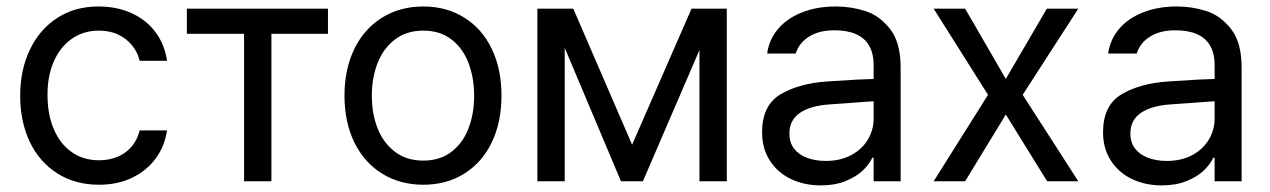

<svg xmlns="http://www.w3.org/2000/svg" viewBox="-20 -557 3903 590"><path d="M155.8 -24.4C192.5 -1 235.4 10.7 284.2 10.7C322.6 10.7 356.8 3.4 386.7 -11.2C416.7 -25.9 440.8 -45.7 459 -70.8C477.2 -95.9 488.6 -124.3 493.2 -156.2H409.2C404.6 -137.4 396.5 -120.9 384.8 -106.9C373 -92.9 358.6 -82.4 341.3 -75.2C324.1 -68 305 -64.5 284.2 -64.5C252.3 -64.5 224.4 -72.8 200.7 -89.4C176.9 -106 158.5 -129.4 145.5 -159.7C132.5 -189.9 126 -225.3 126 -265.6C126 -305.3 132.6 -340 146 -369.6C159.3 -399.3 177.9 -422.2 201.7 -438.5C225.4 -454.8 252.9 -462.9 284.2 -462.9C307 -462.9 327 -458.7 344.2 -450.2C361.5 -441.7 375.7 -430.5 386.7 -416.5C397.8 -402.5 405.3 -387 409.2 -370.1H493.2C488.6 -403.3 476.9 -432.6 458 -458C439.1 -483.4 414.6 -502.9 384.3 -516.6C354 -530.3 320 -537.1 282.2 -537.1C234.7 -537.1 192.9 -525.6 156.7 -502.4C120.6 -479.3 92.4 -446.9 72.3 -405.3C52.1 -363.6 42 -316.1 42 -262.7C42 -210 51.8 -162.9 71.3 -121.6C90.8 -80.2 119 -47.9 155.8 -24.4Z M554.2 -530.3V-453.1H730V0H814V-453.1H987.8V-530.3Z M1154.3 -23.4C1191.1 -0.7 1233.2 10.7 1280.8 10.7C1328.3 10.7 1370.3 -0.7 1406.7 -23.4C1443.2 -46.2 1471.4 -78.3 1491.2 -119.6C1511.1 -161 1521 -208.7 1521 -262.7C1521 -317.4 1511.1 -365.4 1491.2 -406.7C1471.4 -448.1 1443.2 -480.1 1406.7 -502.9C1370.3 -525.7 1328.3 -537.1 1280.8 -537.1C1233.2 -537.1 1191.1 -525.7 1154.3 -502.9C1117.5 -480.1 1089 -448.1 1068.8 -406.7C1048.7 -365.4 1038.6 -317.4 1038.6 -262.7C1038.6 -208.7 1048.7 -161 1068.8 -119.6C1089 -78.3 1117.5 -46.2 1154.3 -23.4ZM1367.7 -90.8C1344.2 -72.6 1315.3 -63.5 1280.8 -63.5C1246.3 -63.5 1217.1 -72.6 1193.4 -90.8C1169.6 -109 1151.9 -133.1 1140.1 -163.1C1128.4 -193 1122.6 -226.2 1122.6 -262.7C1122.6 -299.2 1128.4 -332.5 1140.1 -362.8C1151.9 -393.1 1169.6 -417.3 1193.4 -435.5C1217.1 -453.8 1246.3 -462.9 1280.8 -462.9C1315.3 -462.9 1344.2 -453.8 1367.7 -435.5C1391.1 -417.3 1408.5 -393.1 1419.9 -362.8C1431.3 -332.5 1437 -299.2 1437 -262.7C1437 -226.2 1431.3 -193 1419.9 -163.1C1408.5 -133.1 1391.1 -109 1367.7 -90.8Z M2105 -530.3 1922.4 -112.3 1741.7 -530.3H1664.6L1888.2 0H1955.6L2184.1 -530.3ZM1715.3 0V-530.3H1631.3V0ZM2129.4 -530.3V0H2213.4V-530.3Z M2586.4 -240.2C2637.2 -244.1 2665.5 -246.1 2671.4 -246.1L2670.4 -314.5L2614.7 -312.5C2558.8 -309.2 2527.5 -307.3 2521 -306.6C2463.7 -302.7 2416.2 -289.6 2378.4 -267.1C2340.7 -244.6 2321.8 -205.7 2321.8 -150.4C2321.8 -117.2 2329.8 -88.2 2345.7 -63.5C2361.7 -38.7 2383.3 -19.9 2410.6 -6.8C2438 6.2 2468.6 12.7 2502.4 12.7C2531.1 12.7 2556.3 8.3 2578.1 -0.5C2599.9 -9.3 2617.5 -20 2630.9 -32.7C2644.2 -45.4 2654.1 -58.6 2660.6 -72.3H2664.6V0H2747.6V-349.6C2747.6 -401 2736.7 -440.6 2714.8 -468.3C2693 -495.9 2667.5 -514.3 2638.2 -523.4C2608.9 -532.6 2578.9 -537.1 2548.3 -537.1C2509.9 -537.1 2475.4 -531.1 2444.8 -519C2414.2 -507 2389.6 -490.1 2371.1 -468.3C2352.5 -446.5 2341.3 -421.2 2337.4 -392.6H2425.3C2431.8 -414.1 2445.3 -431.3 2465.8 -444.3C2486.3 -457.4 2512.5 -463.9 2544.4 -463.9C2571.1 -463.9 2593.4 -459.8 2611.3 -451.7C2629.2 -443.5 2642.6 -431.5 2651.4 -415.5C2660.2 -399.6 2664.6 -380.2 2664.6 -357.4V-192.4C2664.6 -169.6 2658.7 -148.3 2647 -128.4C2635.3 -108.6 2618.3 -92.6 2596.2 -80.6C2574.1 -68.5 2547.7 -62.5 2517.1 -62.5C2495.6 -62.5 2476.4 -65.8 2459.5 -72.3C2442.5 -78.8 2429.4 -88.2 2419.9 -100.6C2410.5 -113 2405.8 -128.3 2405.8 -146.5C2405.8 -174.5 2416.7 -195.8 2438.5 -210.4C2460.3 -225.1 2491 -233.7 2530.8 -236.3Z M3070.8 -314.5 2945.8 -530.3H2849.1L3016.1 -265.6L2849.1 0H2945.8L3070.8 -205.1L3197.8 0H3293.5L3122.6 -265.6L3293.5 -530.3H3196.8Z M3634.3 -240.2C3685.1 -244.1 3713.4 -246.1 3719.2 -246.1L3718.3 -314.5L3662.6 -312.5C3606.6 -309.2 3575.4 -307.3 3568.8 -306.6C3511.6 -302.7 3464 -289.6 3426.3 -267.1C3388.5 -244.6 3369.6 -205.7 3369.6 -150.4C3369.6 -117.2 3377.6 -88.2 3393.6 -63.5C3409.5 -38.7 3431.2 -19.9 3458.5 -6.8C3485.8 6.2 3516.4 12.7 3550.3 12.7C3578.9 12.7 3604.2 8.3 3626 -0.5C3647.8 -9.3 3665.4 -20 3678.7 -32.7C3692.1 -45.4 3702 -58.6 3708.5 -72.3H3712.4V0H3795.4V-349.6C3795.4 -401 3784.5 -440.6 3762.7 -468.3C3740.9 -495.9 3715.3 -514.3 3686 -523.4C3656.7 -532.6 3626.8 -537.1 3596.2 -537.1C3557.8 -537.1 3523.3 -531.1 3492.7 -519C3462.1 -507 3437.5 -490.1 3418.9 -468.3C3400.4 -446.5 3389.2 -421.2 3385.3 -392.6H3473.1C3479.7 -414.1 3493.2 -431.3 3513.7 -444.3C3534.2 -457.4 3560.4 -463.9 3592.3 -463.9C3619 -463.9 3641.3 -459.8 3659.2 -451.7C3677.1 -443.5 3690.4 -431.5 3699.2 -415.5C3708 -399.6 3712.4 -380.2 3712.4 -357.4V-192.4C3712.4 -169.6 3706.5 -148.3 3694.8 -128.4C3683.1 -108.6 3666.2 -92.6 3644 -80.6C3621.9 -68.5 3595.5 -62.5 3564.9 -62.5C3543.5 -62.5 3524.3 -65.8 3507.3 -72.3C3490.4 -78.8 3477.2 -88.2 3467.8 -100.6C3458.3 -113 3453.6 -128.3 3453.6 -146.5C3453.6 -174.5 3464.5 -195.8 3486.3 -210.4C3508.1 -225.1 3538.9 -233.7 3578.6 -236.3Z"/></svg>

Font: Pretendard Variable
Style: Regular
Weight: 400
Designer: Base glyphs from Inter by Rasmus Andersson; Hangeul glyphs from Noto Sans CJK(Source Han Sans) by Jang Soo-young and Kan
Foundry: Kil Hyung-jin
Version: Version 1.309;Glyphs 3.2 (3225)